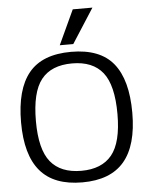

<svg xmlns="http://www.w3.org/2000/svg" viewBox="-59 -929 774 992"><g transform="rotate(-5 327.5 -432.5)"><path d="M356 -880H458L343 -701H273ZM39 -321Q39 -492 108.5 -577Q178 -662 328 -662Q478 -662 547 -577Q616 -492 616 -321Q616 -152 545 -68.5Q474 15 328 15Q181 15 110 -68.5Q39 -152 39 -321ZM539 -321Q539 -471 487 -536.5Q435 -602 328 -602Q220 -602 168 -536.5Q116 -471 116 -321Q116 -174 168.5 -109.5Q221 -45 328 -45Q434 -45 486.5 -109.5Q539 -174 539 -321Z"/></g></svg>

Font: Pridi Light
Style: Regular
Weight: 300
Designer: Katatrad Team
Foundry: CadsonDemak
Version: Version 1.003